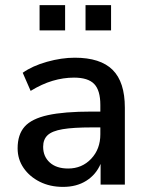

<svg xmlns="http://www.w3.org/2000/svg" viewBox="-20 -723 577 752"><path d="M227 9Q176 9 136 -11Q96 -31 72.5 -65Q49 -99 49 -142Q49 -196 76.5 -227Q104 -258 167.5 -272Q231 -286 339 -286H373V-312Q373 -369 349 -394Q325 -419 270 -419Q228 -419 186 -406.5Q144 -394 100 -367L69 -438Q107 -465 164 -481Q221 -497 273 -497Q373 -497 421 -449.5Q469 -402 469 -301V0H374V-81Q356 -39 318 -15Q280 9 227 9ZM247 -63Q301 -63 337 -101Q373 -139 373 -197V-224H340Q267 -224 225.5 -217Q184 -210 166.5 -193.5Q149 -177 149 -148Q149 -110 175 -86.5Q201 -63 247 -63ZM315 -604V-703H415V-604ZM135 -604V-703H235V-604Z"/></svg>

Font: Nunito Sans SemiBold
Style: Regular
Weight: 600
Designer: Vernon Adams
Foundry: Vernon Adams
Version: Version 3.101; ttfautohint (v1.8.4.7-5d5b);gftools[0.9.27]